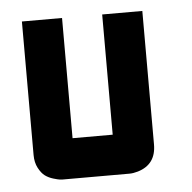

<svg xmlns="http://www.w3.org/2000/svg" viewBox="-38 -438 477 477"><g transform="rotate(-5 200.0 -200.0)"><path d="M233.4 -100.1V-399.9H333.5V-66.9Q333.5 -17.1 287.6 -3.4Q275.9 0 266.6 0H100.1Q97.2 0 92.8 -0.5Q88.4 -1 76.9 -4.4Q65.4 -7.8 56.6 -14.2Q47.9 -20.5 40.5 -34.4Q33.2 -48.3 33.2 -66.9V-399.9H133.3V-100.1Z"/></g></svg>

Font: Malkor
Style: Bold
Weight: 700
Version: Version 1.3